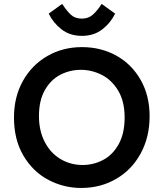

<svg xmlns="http://www.w3.org/2000/svg" viewBox="-20 -932 819 961"><path d="M50 0ZM50 -343.8Q50 -232.5 97.5 -152.5Q145 -72.5 221.9 -31.9Q298.8 8.8 386.2 8.8Q483.8 8.8 561.9 -36.9Q640 -82.5 684.4 -164.4Q728.8 -246.2 728.8 -350Q728.8 -453.8 683.8 -532.5Q638.8 -611.2 561.9 -653.8Q485 -696.2 390 -696.2Q295 -696.2 217.5 -651.9Q140 -607.5 95 -527.5Q50 -447.5 50 -343.8ZM603.8 -343.8Q603.8 -263.8 573.8 -210Q543.8 -156.2 495.6 -131.2Q447.5 -106.2 393.8 -106.2Q332.5 -106.2 282.5 -136.2Q232.5 -166.2 203.8 -221.9Q175 -277.5 175 -351.2Q175 -430 205 -481.9Q235 -533.8 282.5 -558.1Q330 -582.5 385 -582.5Q438.8 -582.5 488.8 -557.5Q538.8 -532.5 571.2 -478.8Q603.8 -425 603.8 -343.8ZM556.2 -863.8 488.8 -912.5Q467.5 -878.8 445 -858.8Q422.5 -838.8 390 -838.8Q356.2 -838.8 335.6 -857.5Q315 -876.2 291.2 -912.5L223.8 -863.8Q246.2 -817.5 288.1 -785Q330 -752.5 390 -752.5Q450 -752.5 491.9 -785Q533.8 -817.5 556.2 -863.8Z"/></svg>

Font: Cambay
Style: Bold
Weight: 700
Designer: Pooja Saxena
Foundry: Pooja Saxena
Version: Version 1.096;PS 001.096;hotconv 1.0.70;makeotf.lib2.5.58329